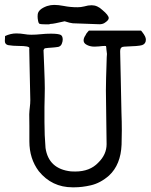

<svg xmlns="http://www.w3.org/2000/svg" viewBox="-20 -761 626 795"><path d="M287.6 14.6H280.3Q194.8 14.6 140.6 -52.2Q101.6 -104 101.6 -175.8V-239.7Q101.1 -263.2 101.1 -287.6Q101.6 -302.2 103.5 -317.1Q105.5 -332 105.5 -346.7Q104.5 -417 102.5 -486.3Q101.1 -533.2 101.1 -557.1L101.6 -562Q101.6 -570.8 57.1 -570.8Q33.7 -570.8 13.2 -574.2Q0 -577.6 0 -591.3Q0 -596.7 0.5 -599.6Q1 -602.5 1 -611.8Q24.4 -622.6 47.4 -622.6Q64.9 -622.6 82 -619.6Q94.2 -617.2 109.9 -617.2Q128.9 -617.2 149.4 -619.4Q169.9 -621.6 190.4 -621.6Q222.2 -621.6 231.9 -616.2Q239.7 -611.3 239.7 -597.2Q239.7 -589.4 235.8 -579.6Q231.9 -569.8 221.7 -566.9Q207 -564.5 192.9 -563.7Q178.7 -563 165.5 -561Q161.6 -558.1 160.2 -552.7Q161.1 -516.6 163.1 -481Q165.5 -421.4 165.5 -395.5L165 -361.3Q164.1 -339.8 164.1 -317.9V-255.4Q164.1 -201.7 168.5 -148.4Q181.2 -61.5 273.9 -51.3L291.5 -50.8Q352.1 -50.8 386.7 -87.4Q421.4 -121.1 421.4 -164.1Q421.4 -188 420.2 -253.9Q418.9 -319.8 418.5 -386.7Q418.9 -438.5 420.9 -489.3Q421.9 -533.7 422.9 -537.6Q420.9 -549.8 420.4 -558.1Q420.4 -564.5 418.9 -570.3Q418 -570.8 413.6 -570.8Q405.3 -570.8 389.2 -568.8Q380.9 -567.9 371.1 -567.9Q351.1 -567.9 336.9 -576.7Q326.2 -583 326.2 -593.8Q326.2 -604 334.5 -615.7L337.4 -621.6Q340.3 -626 343.3 -628.9L348.1 -634.3H564L569.8 -627.4V-627Q575.7 -620.1 580.6 -610.4Q584 -603 584 -596.7Q584 -579.6 568.4 -574.2Q555.7 -569.8 495.1 -567.9Q486.8 -567.9 482.2 -563.7Q477.5 -559.6 477.5 -547.4Q478.5 -491.2 480 -435.5Q482.9 -323.2 482.9 -294.4Q484.4 -258.3 484.4 -221.2Q484.4 -191.9 483.4 -162.1Q480 -79.1 431.6 -34.2Q396 -2.9 356 6.3Q319.8 14.6 287.6 14.6ZM184.1 -660.2Q152.3 -660.2 149.7 -661.1Q147 -662.1 144.3 -662.4Q141.6 -662.6 139.2 -668.5Q138.7 -668.9 137.7 -674.8Q135.7 -684.1 135.7 -692.9L136.2 -701.7Q138.7 -722.7 174.3 -735.8Q189.5 -740.7 204.6 -740.7Q221.2 -740.7 244.6 -736.3Q270.5 -731 300.8 -731Q314.9 -731 328.6 -734.4Q345.2 -739.3 359.4 -739.3Q383.3 -739.3 403.8 -719.7Q430.2 -697.8 430.2 -686Q430.2 -676.8 412.1 -665.5Q403.8 -660.6 391.6 -660.6Q380.4 -661.6 281.2 -664.6Q270.5 -665.5 247.6 -672.9Q201.2 -662.1 191.4 -662.1Q185.1 -662.1 184.1 -660.2Z"/></svg>

Font: X Typewriter
Style: Regular
Weight: 400
Monospace: yes
Designer: GGBot
Version: 0.50